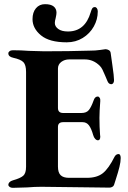

<svg xmlns="http://www.w3.org/2000/svg" viewBox="-20 -896 615 921"><path d="M20 0ZM20 -10Q20 -16 25.5 -22Q31 -28 42 -31Q78 -41 91.5 -53Q105 -65 105 -96V-551Q105 -584 92.5 -597.5Q80 -611 43 -619Q20 -624 20 -640Q20 -646 26 -650.5Q32 -655 42 -655Q80 -655 119 -652Q171 -650 192 -650Q315 -650 408 -653Q439 -653 461 -656.5Q483 -660 486 -660Q494 -660 502 -655.5Q510 -651 511 -641Q513 -622 519 -584Q527 -530 527 -511Q527 -502 523 -497Q519 -492 514 -492Q501 -492 495 -508Q492 -515 484.5 -533Q477 -551 471.5 -562Q466 -573 459 -580Q428 -611 387 -611H312Q290 -611 274 -599Q258 -587 258 -567V-378Q258 -354 283 -354H371Q395 -354 406.5 -368.5Q418 -383 429 -414Q435 -433 449 -433Q454 -433 458 -427Q462 -421 461 -411Q457 -361 457 -330Q457 -288 460 -249L461 -241Q461 -223 450 -223Q443 -223 436.5 -230Q430 -237 427 -248Q418 -280 406.5 -295Q395 -310 376 -310H283Q258 -310 258 -287V-97Q258 -68 271 -55.5Q284 -43 311 -43H397Q445 -43 473 -65Q501 -87 530 -145Q537 -157 549 -157Q554 -157 556.5 -151.5Q559 -146 559 -138Q559 -120 553 -95.5Q547 -71 535 -34Q530 -20 527 -9Q525 -3 518.5 0.5Q512 4 505 4Q464 4 426 3Q216 0 179 0Q146 0 110 3Q62 5 41 5Q32 5 26 0.5Q20 -4 20 -10ZM136 -804Q136 -837 152.5 -856.5Q169 -876 196 -876Q224 -876 237.5 -865Q251 -854 251 -835Q251 -827 247 -809Q243 -795 243 -786Q243 -769 259.5 -757Q276 -745 306 -745Q388 -745 415 -837Q419 -851 423 -856.5Q427 -862 435 -862Q441 -862 445 -856Q449 -850 449 -841Q449 -803 430 -769Q411 -735 377 -714Q343 -693 300 -693Q217 -693 176.5 -726.5Q136 -760 136 -804Z"/></svg>

Font: EB Garamond
Style: Bold
Weight: 700
Designer: Georg Duffner and Octavio Pardo
Foundry: Georg Duffner
Version: Version 1.000; ttfautohint (v1.6)